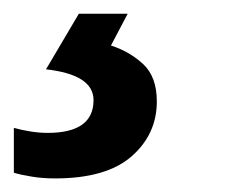

<svg xmlns="http://www.w3.org/2000/svg" viewBox="-113 -20 337 280"><path d="M-32.7 240.2Q-51.3 240.2 -67.1 237.5Q-83 234.9 -92.8 231.9V166.5Q-82.5 169.4 -69.3 171.6Q-56.2 173.8 -43.5 173.8Q23.4 173.8 23.4 126Q23.4 88.9 -45.9 81.1L2 0H73.2L48.8 46.4Q75.2 54.7 95.5 73.2Q115.7 91.8 115.7 127.9Q115.7 175.8 78.9 208Q42 240.2 -32.7 240.2Z"/></svg>

Font: Open Sans SemiBold
Style: Italic
Weight: 600
Italic angle: -12°
Designer: Monotype Design Team
Foundry: Monotype Imaging Inc.
Version: Version 3.003; ttfautohint (v1.8.4)